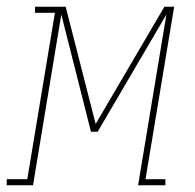

<svg xmlns="http://www.w3.org/2000/svg" viewBox="-60 -550 580 570"><path d="M-40 0V-18H21L103 -512H44V-530H135L224 -182L428 -530H457L372 -18H431V0H350L434 -507L230 -159H210L122 -507L38 0Z"/></svg>

Font: Iosevka Slab Thin
Style: Italic
Weight: 100
Italic angle: -9°
Monospace: yes
Designer: Belleve Invis
Foundry: Belleve Invis
Version: Version 11.1.1; ttfautohint (v1.8.3)